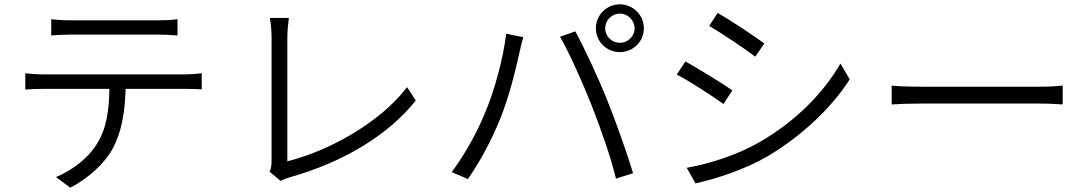

<svg xmlns="http://www.w3.org/2000/svg" viewBox="-20 -824 5040 888"><path d="M217 -735V-660C242 -662 273 -664 306 -664C362 -664 655 -664 710 -664C738 -664 772 -662 801 -660V-735C773 -731 737 -730 710 -730C655 -730 362 -730 305 -730C273 -730 245 -732 217 -735ZM97 -485V-410C125 -412 152 -413 183 -413H486C484 -317 474 -231 429 -160C390 -95 318 -38 239 -5L305 44C389 1 465 -70 501 -136C542 -212 558 -304 561 -413H837C861 -413 891 -412 913 -411V-485C889 -482 858 -480 837 -480C785 -480 240 -480 183 -480C152 -480 124 -482 97 -485Z M1227 -30 1278 13C1292 5 1307 0 1317 -3C1569 -74 1774 -198 1903 -359L1863 -421C1739 -259 1506 -127 1309 -78C1309 -125 1309 -562 1309 -654C1309 -681 1313 -719 1316 -741H1228C1232 -723 1236 -678 1236 -654C1236 -562 1236 -136 1236 -77C1236 -58 1233 -45 1227 -30Z M2779 -693C2779 -730 2809 -761 2847 -761C2884 -761 2915 -730 2915 -693C2915 -656 2884 -626 2847 -626C2809 -626 2779 -656 2779 -693ZM2736 -693C2736 -632 2785 -583 2847 -583C2908 -583 2958 -632 2958 -693C2958 -754 2908 -804 2847 -804C2785 -804 2736 -754 2736 -693ZM2222 -299C2188 -216 2132 -112 2069 -28L2144 4C2201 -77 2254 -178 2291 -269C2335 -373 2370 -523 2383 -584C2388 -605 2394 -631 2400 -652L2321 -668C2308 -555 2266 -401 2222 -299ZM2715 -340C2757 -234 2805 -97 2829 2L2908 -23C2881 -112 2828 -264 2787 -364C2744 -472 2680 -607 2641 -679L2570 -654C2613 -580 2674 -443 2715 -340Z M3299 -764 3260 -704C3317 -671 3426 -598 3473 -562L3515 -623C3473 -654 3357 -732 3299 -764ZM3156 -48 3197 24C3290 4 3427 -41 3528 -100C3687 -194 3825 -324 3910 -457L3867 -530C3786 -390 3656 -260 3490 -165C3390 -108 3265 -67 3156 -48ZM3150 -540 3110 -479C3169 -449 3278 -378 3326 -343L3367 -406C3325 -436 3207 -508 3150 -540Z M4104 -428V-341C4134 -343 4184 -345 4239 -345C4306 -345 4718 -345 4790 -345C4835 -345 4875 -342 4895 -341V-428C4874 -426 4840 -423 4789 -423C4718 -423 4305 -423 4239 -423C4182 -423 4133 -425 4104 -428Z"/></svg>

Font: ChiuKong Gothic MN Normal
Style: Regular
Weight: 350
Designer: Ryoko NISHIZUKA 西塚涼子 (kana, bopomofo & ideographs); Paul D. Hunt (Latin, Greek & Cyrillic); Sandoll Communications 산돌커뮤니
Foundry: Adobe
Version: Version 1.300